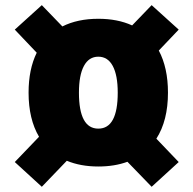

<svg xmlns="http://www.w3.org/2000/svg" viewBox="-20 -632 739 735"><path d="M356.4 -560.1Q430.2 -560.1 485.8 -534.7L560.5 -612.3L664.1 -518.6L587.9 -438.5Q623 -372.6 623 -277.3Q623 -170.4 578.6 -101.1L664.1 -11.7L560.5 83L467.8 -12.7Q418.5 5.4 356.4 5.4Q288.6 5.4 235.8 -16.6L140.1 83L36.6 -11.7L129.4 -108.4Q89.4 -176.3 89.4 -277.3Q89.4 -366.7 120.6 -430.2L36.6 -518.6L140.1 -612.3L218.8 -530.8Q276.9 -560.1 356.4 -560.1ZM356.4 -415Q320.3 -415 301.3 -379.6Q282.2 -344.2 282.2 -277.3Q282.2 -139.6 356.4 -139.6Q430.7 -139.6 430.7 -277.3Q430.7 -344.2 411.6 -379.6Q392.6 -415 356.4 -415Z"/></svg>

Font: Estedad-FD Black
Style: Regular
Weight: 900
Designer: Amin Abedi
Version: Version 7.3